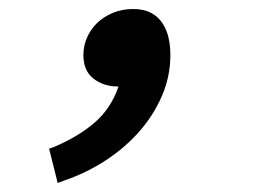

<svg xmlns="http://www.w3.org/2000/svg" viewBox="-20 -196 590 426"><path d="M243 -4Q210 -4 187.5 -21.5Q165 -39 165 -74Q165 -94 173 -112.5Q181 -131 195.5 -145Q210 -159 230.5 -167.5Q251 -176 275 -176Q299 -176 315 -167.5Q331 -159 340.5 -144.5Q350 -130 354 -112Q358 -94 358 -74Q358 -26 339 17.5Q320 61 288 97Q256 133 213.5 160.5Q171 188 124 204L108 210L89 134L100 130Q154 107 190 76Q226 45 243 -4Z"/></svg>

Font: Codetta
Style: Bold Italic
Weight: 700
Italic angle: -11°
Designer: Ulrich Proeller
Foundry: PROSA GmbH
Version: Version 2.00;September 29, 2018;FontCreator 11.5.0.2427 64-b